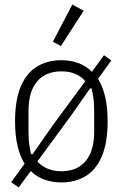

<svg xmlns="http://www.w3.org/2000/svg" viewBox="-20 -788 538 842"><path d="M62 34 29 11 88 -70Q68 -102 57 -148Q46 -194 46 -256Q46 -350 71.5 -409.5Q97 -469 143 -496.5Q189 -524 249 -524Q289 -524 323.5 -511.5Q358 -499 383 -473L436 -546L468 -523L410 -442Q430 -410 441 -364Q452 -318 452 -256Q452 -162 426.5 -102.5Q401 -43 355.5 -15.5Q310 12 249 12Q209 12 174.5 -0.5Q140 -13 115 -38ZM249 -37Q318 -37 355.5 -81.5Q393 -126 393 -211V-296Q393 -318 392 -334.5Q391 -351 388.5 -366.5Q386 -382 382 -400H375L290 -279L144 -80Q163 -59 189.5 -48Q216 -37 249 -37ZM249 -475Q180 -475 142.5 -430.5Q105 -386 105 -301V-217Q105 -194 106 -177.5Q107 -161 109.5 -146.5Q112 -132 116 -112H123L209 -235L354 -432Q335 -454 309 -464.5Q283 -475 249 -475ZM347 -741 247 -586 212 -605 297 -768Z"/></svg>

Font: IBM Plex Sans Condensed Light
Style: Regular
Weight: 300
Width: 3
Designer: Mike Abbink, Paul van der Laan, Pieter van Rosmalen
Foundry: Bold Monday
Version: Version 3.201